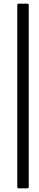

<svg xmlns="http://www.w3.org/2000/svg" viewBox="-20 -850 213 1055"><path d="M83 185Q75 185 75 176V-821Q75 -830 83 -830H130Q138 -830 138 -821V176Q138 185 130 185Z"/></svg>

Font: Sofia Sans Extra Condensed
Style: Italic
Weight: 400
Italic angle: -9°
Designer: Botio Nikoltchev, Ani Petrova
Foundry: lettersoup
Version: Version 4.101; ttfautohint (v1.8.4.7-5d5b)